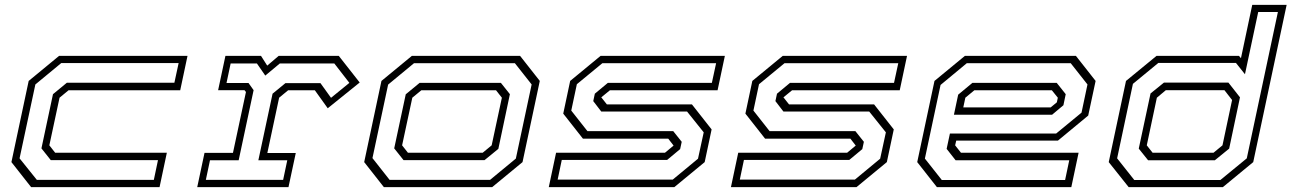

<svg xmlns="http://www.w3.org/2000/svg" viewBox="-20 -770 5314 790"><path d="M108 0 27 -103 98 -437 223 -540H751.5L721.5 -398.5H262L225 -368L183 -172L207 -141.5H666.5L636.5 0ZM131.5 -30H613L630 -111H189L150.5 -159.5L198 -382.5L255 -429.5H697.5L715 -510.5H232L125.5 -422.5L60.5 -118.5Z M791.5 0 821.5 -141H938.5L992 -391.5L986 -399H877.5L907.5 -540H1054L1079.5 -500L1126.5 -540H1374L1460 -430.5L1328.5 -324.5L1275.5 -398.5H1165.5L1128.5 -368L1080 -140.5H1197L1167 0ZM827 -30H1145L1162 -110.5H1043L1101.5 -384.5L1154.5 -428H1298.5L1342 -367.5L1417.5 -429L1355.5 -509H1131.5L1071.5 -459L1037 -509H929L912 -428.5H1002.5L1023.5 -399L962 -110.5H844Z M1559.5 0 1478.5 -103 1549.5 -437 1674.5 -540H2120L2201 -437L2130 -103L2005 0ZM1583 -30H1996.5L2102.5 -117.5L2167.5 -422.5L2098.5 -510H1683.5L1577 -422L1512.5 -119.5ZM1640.5 -111 1602 -159.5 1649.5 -382 1706.5 -429H2041L2078 -382.5L2030.5 -157.5L1973.5 -111ZM1658.5 -141.5H1966L2003 -172L2045 -368L2021 -398.5H1713.5L1676.5 -368L1634.5 -172Z M2238 0 2268 -141.5H2716L2751.5 -171L2729.5 -199.5H2378.5L2297.5 -302.5L2326 -437L2451 -540H2962.5L2932.5 -398.5H2489.5L2454 -369.5L2477 -340.5H2827L2908 -237.5L2879.5 -103L2754.5 0ZM2274.5 -31H2748L2852 -117L2875.5 -225.5L2807 -311H2454L2421 -354L2427.5 -384.5L2481 -429H2909L2926.5 -510H2458.5L2353.5 -423.5L2330.5 -315L2397 -230.5H2750L2785 -186.5L2778.5 -156.5L2725 -112H2291.5Z M2987.5 0 3017.5 -141.5H3465.5L3501 -171L3479 -199.5H3128L3047 -302.5L3075.5 -437L3200.5 -540H3712L3682 -398.5H3239L3203.5 -369.5L3226.5 -340.5H3576.5L3657.5 -237.5L3629 -103L3504 0ZM3024 -31H3497.5L3601.5 -117L3625 -225.5L3556.5 -311H3203.5L3170.5 -354L3177 -384.5L3230.5 -429H3658.5L3676 -510H3208L3103 -423.5L3080 -315L3146.5 -230.5H3499.5L3534.5 -186.5L3528 -156.5L3474.5 -112H3041Z M4407 -540 4488 -437 4457.5 -294.5 4333 -191.5H3914.5L3910 -172L3934 -141.5H4418L4388 0H3835L3754 -103L3825 -437L3950 -540ZM4385.5 -510H3958L3850 -420.5L3785.5 -117.5L3855 -29.5H4362.5L4379.5 -110.5H3912L3875 -157.5L3888.5 -220.5H4325.5L4430 -306.5L4454.5 -422.5ZM4328 -429 4365 -382.5 4355.5 -337 4309 -298H3905L3922.5 -380.5L3981 -429ZM4308 -398.5H3989L3952 -368L3943.5 -328H4303L4328.5 -349L4332.5 -368Z M5011.5 0H4624L4542 -103L4613 -437L4738.5 -540H5078L5086 -530.5L5132.5 -750H5274L5136.5 -103ZM5001.5 -29.5 5110 -118.5 5238 -720.5H5157L5102.5 -464.5L5065.5 -511H4746L4641.5 -425L4576.5 -118.5L4647 -29.5ZM4978.5 -110.5H4704L4665.5 -158.5L4714 -385.5L4769 -430H5034.5L5082 -369.5L5037.5 -158.5ZM4973 -141.5 5010 -172 5049.5 -358.5 5018 -399H4777L4740 -368L4698.5 -172L4722.5 -141.5Z"/></svg>

Font: Tourney Expanded Light
Style: Italic
Weight: 300
Width: 7
Italic angle: -12°
Designer: Tyler Finck
Foundry: Etcetera Type Co
Version: Version 1.010; ttfautohint (v1.8.3)